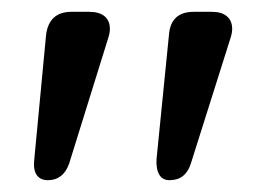

<svg xmlns="http://www.w3.org/2000/svg" viewBox="-20 -720 450 325"><path d="M101 -700H131Q148 -700 157 -692.5Q166 -685 166 -671Q166 -664 163 -655L97 -443Q87 -415 61 -415Q48 -415 42 -424Q36 -433 38 -450L58 -661Q63 -700 101 -700ZM308 -700H339Q355 -700 364 -692.5Q373 -685 373 -671Q373 -664 370 -655L303 -443Q294 -415 267 -415Q255 -415 249.5 -424.5Q244 -434 245 -451L266 -661Q269 -700 308 -700Z"/></svg>

Font: Quicksand Medium
Style: Regular
Weight: 500
Designer: Andrew Paglinawan
Foundry: Andrew Paglinawan
Version: Version 3.000